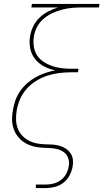

<svg xmlns="http://www.w3.org/2000/svg" viewBox="-20 -755 540 980"><path d="M163 205V187H213Q233 187 253 182Q273 177 290.5 164Q308 151 318 132Q328 113 331 93Q335 73 328.5 53.5Q322 34 307 22.5Q292 11 272 6Q252 1 231.5 0.5Q211 0 190.5 -1.5Q170 -3 150.5 -8Q131 -13 114 -22Q97 -31 83 -44.5Q69 -58 59.5 -75Q50 -92 45.5 -111.5Q41 -131 41.5 -151.5Q42 -172 46 -193Q50 -218 58.5 -242.5Q67 -267 82.5 -289.5Q98 -312 118.5 -330Q139 -348 162.5 -361Q186 -374 211 -382.5Q236 -391 262 -396Q231 -402 204 -416.5Q177 -431 158.5 -454.5Q140 -478 134 -509Q128 -540 134 -572Q138 -597 150 -621.5Q162 -646 182 -665Q202 -684 226 -696.5Q250 -709 276 -717H140L143 -735H488L485 -717H401Q376 -717 350.5 -715Q325 -713 299.5 -706.5Q274 -700 249.5 -689Q225 -678 204 -660.5Q183 -643 170 -619Q157 -595 153 -569Q149 -544 152.5 -518.5Q156 -493 169 -473Q182 -453 202.5 -439.5Q223 -426 246.5 -418Q270 -410 295.5 -407Q321 -404 347 -404H381L378 -386H344Q314 -386 284 -382.5Q254 -379 224 -369.5Q194 -360 166 -343Q138 -326 116.5 -302Q95 -278 82.5 -249Q70 -220 65 -190Q61 -166 62 -142Q63 -118 71.5 -97Q80 -76 96 -60Q112 -44 132.5 -34.5Q153 -25 177 -21.5Q201 -18 225 -18Q242 -18 259 -16Q276 -14 291.5 -8.5Q307 -3 320 6.5Q333 16 341.5 29.5Q350 43 352 60Q354 77 351 94Q347 117 335.5 139.5Q324 162 304 177.5Q284 193 260 199Q236 205 213 205Z"/></svg>

Font: Iosevka Slab Thin
Style: Italic
Weight: 100
Italic angle: -9°
Monospace: yes
Designer: Belleve Invis
Foundry: Belleve Invis
Version: Version 11.1.1; ttfautohint (v1.8.3)